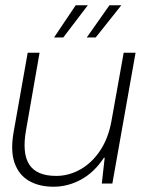

<svg xmlns="http://www.w3.org/2000/svg" viewBox="-20 -696 537 728"><path d="M183 12Q128 12 89.5 -10.5Q51 -33 35 -79Q19 -125 32 -197L85 -496H130L79 -204Q63 -115 91 -72Q119 -29 193 -29Q241 -29 284.5 -53.5Q328 -78 359 -124Q390 -170 402 -234L449 -496H494L406 0H366L377 -98H374Q338 -43 288 -15.5Q238 12 183 12ZM309 -554 395 -676H440L343 -554ZM185 -554 267 -676H313L220 -554Z"/></svg>

Font: DM Sans 36pt ExtraLight
Style: Italic
Weight: 250
Italic angle: -10°
Designer: Colophon Foundry, Jonny Pinhorn
Foundry: Colophon Foundry
Version: Version 4.004;gftools[0.9.30]